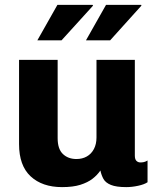

<svg xmlns="http://www.w3.org/2000/svg" viewBox="-20 -756 640 786"><path d="M234 10Q153 10 105.5 -34Q58 -78 58 -166V-511H216V-190Q216 -146 237.5 -125.5Q259 -105 293 -105Q317 -105 335.5 -115.5Q354 -126 364.5 -146Q375 -166 375 -193V-511H532V-119Q532 -104 538.5 -97.5Q545 -91 555 -91Q562 -91 569 -92.5Q576 -94 584 -99V-10Q571 -1 545.5 4.5Q520 10 497 10Q456 10 434 1Q412 -8 403.5 -23.5Q395 -39 391 -58Q378 -39 358.5 -24Q339 -9 309 0.5Q279 10 234 10ZM332 -591 414 -736H558L559 -733L431 -591ZM133 -591 215 -736H359L361 -733L232 -591Z"/></svg>

Font: Chivo Mono Medium
Style: Bold
Weight: 700
Monospace: yes
Version: Version 1.008